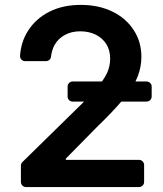

<svg xmlns="http://www.w3.org/2000/svg" viewBox="-20 -757 661 777"><path d="M64.6 -20.6V-86.3Q64.6 -95.2 70.7 -101.2L317.1 -342.7L320.3 -345.9H274.1Q265.6 -345.9 259.6 -351.9Q253.6 -358 253.6 -366.5V-406.6Q253.6 -415.1 259.6 -421.2Q265.6 -427.2 274.1 -427.2H392.8Q406.2 -446.4 413.7 -462.7Q425.8 -490.1 425.8 -519.5Q425.8 -553.6 410.2 -578.8Q393.8 -603.7 367.2 -616.8Q339.1 -630.3 305 -630.3Q268.8 -630.3 242.2 -615.4Q215.2 -601.2 200.3 -573.9Q189.6 -553.6 186.4 -528.1Q185.7 -520.2 179.9 -514.9Q174 -509.6 165.8 -509.6H81.7Q72.4 -509.6 66.4 -516.3Q60.4 -523.1 61.1 -532Q65.3 -587.4 92 -630Q123.2 -680.8 179 -709.2Q234 -737.2 306.8 -737.2Q379.6 -737.2 435.4 -709.9Q490.1 -683.2 521.3 -634.9Q552.2 -587.7 552.2 -526.3Q552.2 -485.8 536.6 -446Q532.3 -436.1 528.1 -427.2H572.8Q581.7 -427.2 587.7 -421.2Q593.8 -415.1 593.8 -406.6V-366.5Q593.8 -358 587.7 -351.9Q581.7 -345.9 572.8 -345.9H470.9Q433.2 -301.8 371.8 -242.5L246.4 -115.1V-110.1H542.3Q550.8 -110.1 557 -104Q563.2 -98 563.2 -89.5V-20.6Q563.2 -12.1 557 -6Q550.8 0 542.3 0H85.2Q76.7 0 70.7 -6Q64.6 -12.1 64.6 -20.6Z"/></svg>

Font: DeltaSans SemiBold
Style: Regular
Weight: 600
Designer: Rasmus Andersson
Foundry: rsms
Version: Version 3.012